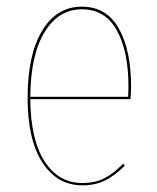

<svg xmlns="http://www.w3.org/2000/svg" viewBox="-20 -548 471 577"><path d="M372 -250H71Q72 -128 114 -63Q156 2 227 2Q265 2 293 -12Q321 -26 350 -56L355 -50Q325 -20 295.5 -5.5Q266 9 228 9Q152 9 107.5 -59.5Q63 -128 63 -254Q63 -383 106.5 -455.5Q150 -528 226 -528Q300 -528 337 -462.5Q374 -397 374 -287Q374 -276 372 -250ZM366 -289Q366 -394 331 -457Q296 -520 226 -520Q156 -520 114 -451.5Q72 -383 71 -257H365Q366 -269 366 -289Z"/></svg>

Font: Fira Sans Compressed Eight
Style: Regular
Weight: 100
Width: 1
Designer: bBox Type GmbH & Carrois Corporate GbR & Edenspiekermann AG
Foundry: bBox Type GmbH & Carrois Corporate GbR & Edenspiekermann AG
Version: Version 4.301